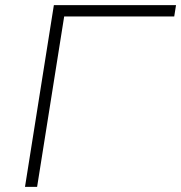

<svg xmlns="http://www.w3.org/2000/svg" viewBox="-20 -725 703 745"><path d="M77 0 189 -705H663L656 -661H229L124 0Z"/></svg>

Font: Nunito Sans 10pt SemiExpanded ExtraLight
Style: Italic
Weight: 250
Width: 6
Italic angle: -9°
Designer: Vernon Adams
Foundry: Vernon Adams
Version: Version 3.101;gftools[0.9.27]